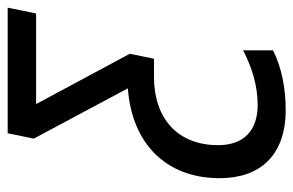

<svg xmlns="http://www.w3.org/2000/svg" viewBox="-152 -602 764 500"><g transform="rotate(-90 230.0 -352.0)"><path d="M194 10C251 10 305 -1 349 -23V-101C305 -78 257 -63 207 -63C140 -63 102 -99 102 -166C102 -272 172 -333 280 -333H327L340 -396L209 -640H445L460 -714H133L119 -646L250 -401C109 -391 16 -304 16 -162C16 -57 75 10 194 10Z"/></g></svg>

Font: Noto Sans Condensed
Style: Italic
Weight: 400
Width: 3
Italic angle: -12°
Designer: Monotype Design Team
Foundry: Monotype Imaging Inc.
Version: Version 2.013